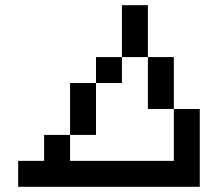

<svg xmlns="http://www.w3.org/2000/svg" viewBox="-20 -720 840 740"><path d="M50 0H750V-300H650V-100H250V-200H150V-100H50ZM250 -200H350V-400H250ZM350 -400H450V-500H350ZM450 -500H550V-700H450ZM550 -300H650V-500H550Z"/></svg>

Font: LS-VG5000 Shifted
Style: Regular
Weight: 400
Designer: Justin Bihan, 2021
Foundry: Justin Bihan, 2021
Version: Version 1.000;Glyphs 3.1.2 (3151)